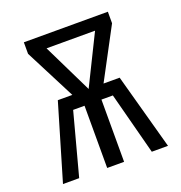

<svg xmlns="http://www.w3.org/2000/svg" viewBox="-128 -816 871 925"><g transform="rotate(-20 307.5 -353.0)"><path d="M38.5 0 153.3 -388.2H227.7L94.9 -647.2V-706.2H525.6V-647.2L387.7 -388.2H470.3L576.9 0H493.8L410.3 -319H351.8V0H265.1V-319H206.7L121.5 0ZM311.3 -388.2 436.4 -641.5H187.7Z"/></g></svg>

Font: FiraCode Nerd Font Mono
Style: Regular
Weight: 400
Monospace: yes
Designer: Carrois Corporate, Edenspiekermann AG, Nikita Prokopov
Foundry: Carrois Corporate, Edenspiekermann AG, Nikita Prokopov
Version: Version 6.002;Nerd Fonts 3.4.0